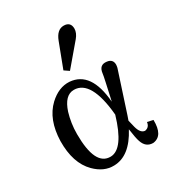

<svg xmlns="http://www.w3.org/2000/svg" viewBox="-147 -677 712 775"><g transform="rotate(-30 209.0 -289.5)"><path d="M362 -80C361 -69 356 -61 349 -57C346 -55 342 -54 338 -53C324 -54 314 -66 308 -89L300 -122L307 -142L368 -329C369 -334 370 -339 370 -343C370 -360 361 -370 343 -372C320 -375 308 -364 305 -340C304 -329 295 -290 280 -222C272 -321 236 -372 172 -377C139 -379 108 -366 79 -339C42 -304 23 -254 21 -188C20 -120 37 -68 72 -33C99 -6 128 7 160 6C209 5 250 -27 284 -91C288 -62 292 -41 296 -30C304 -6 319 6 342 6C375 2 390 -25 389 -74ZM266 -170C239 -79 206 -33 166 -32C117 -31 93 -80 93 -179C93 -213 98 -245 107 -275C121 -318 142 -340 171 -340C224 -340 256 -283 266 -170ZM297 -553C297 -574 286 -585 265 -585C244 -585 228 -571 217 -542L174 -429L196 -414L280 -513C291 -526 297 -540 297 -553Z"/></g></svg>

Font: GFS Philostratos
Style: Regular
Weight: 400
Designer: George D. Matthiopoulos
Foundry: George D. Matthiopoulos
Version: Version 1.000